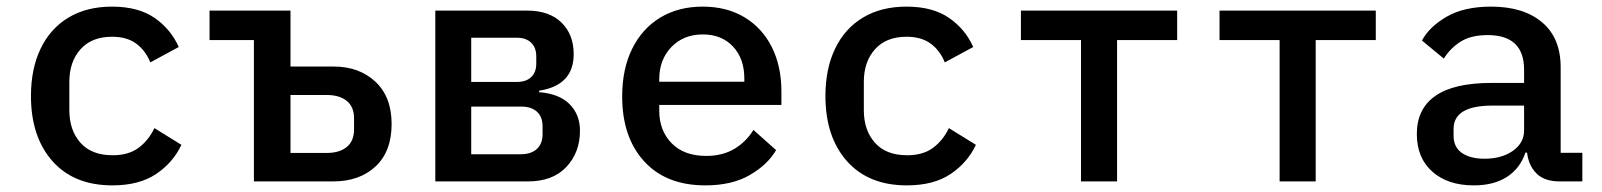

<svg xmlns="http://www.w3.org/2000/svg" viewBox="-20 -548 4840 580"><path d="M319.5 12Q203.5 12 138.5 -61.2Q73.5 -134.5 73.5 -258Q73.5 -340.5 102.8 -401.2Q132 -462 187 -495Q242 -528 318.5 -528Q397.5 -528 446.8 -494Q496 -460 520 -406L434 -359.5Q420 -395 391.8 -416Q363.5 -437 318.5 -437Q257 -437 223.2 -399.2Q189.5 -361.5 189.5 -301V-215Q189.5 -154.5 223 -116.8Q256.5 -79 320.5 -79Q368 -79 398.2 -101.2Q428.5 -123.5 446.5 -161L528 -110.5Q503 -57 451.8 -22.5Q400.5 12 319.5 12Z M747 0V-427H613V-516H857.5V-347H988Q1065 -347 1114 -301.2Q1163 -255.5 1163 -173.5Q1163 -90.5 1114.5 -45.2Q1066 0 986.5 0ZM857.5 -86H967.5Q1005.5 -86 1027.5 -104Q1049.5 -122 1049.5 -157V-190.5Q1049.5 -225.5 1027.5 -243.2Q1005.5 -261 967.5 -261H857.5Z M1295 0V-516H1572Q1639 -516 1676 -480Q1713 -444 1713 -384.5Q1713 -290 1608.5 -274V-269.5Q1669 -265 1700.5 -233.5Q1732 -202 1732 -153Q1732 -87.5 1691 -43.8Q1650 0 1575 0ZM1403.5 -300.5H1542Q1569 -300.5 1584.5 -315Q1600 -329.5 1600 -356V-377.5Q1600 -404 1584.5 -419Q1569 -434 1542 -434H1403.5ZM1403.5 -82H1552Q1584.5 -82 1601.8 -98Q1619 -114 1619 -142.5V-166Q1619 -195.5 1601.8 -210.8Q1584.5 -226 1555.5 -226H1403.5Z M2111 12Q1992 12 1925.8 -60.8Q1859.5 -133.5 1859.5 -256.5Q1859.5 -340 1889.8 -401Q1920 -462 1974.8 -495Q2029.5 -528 2102.5 -528Q2175.5 -528 2229 -495.8Q2282.5 -463.5 2311.5 -405.8Q2340.5 -348 2340.5 -271.5V-231H1971.5V-213.5Q1971.5 -153.5 2009 -115.2Q2046.5 -77 2113.5 -77Q2162.5 -77 2198.2 -98.2Q2234 -119.5 2256 -155.5L2324.5 -94.5Q2298 -49.5 2244.2 -18.8Q2190.5 12 2111 12ZM2103 -444Q2045 -444 2008.2 -406Q1971.5 -368 1971.5 -308.5V-301H2228.5V-311Q2228.5 -371 2194.2 -407.5Q2160 -444 2103 -444Z M2719.5 12Q2603.5 12 2538.5 -61.2Q2473.5 -134.5 2473.5 -258Q2473.5 -340.5 2502.8 -401.2Q2532 -462 2587 -495Q2642 -528 2718.5 -528Q2797.5 -528 2846.8 -494Q2896 -460 2920 -406L2834 -359.5Q2820 -395 2791.8 -416Q2763.5 -437 2718.5 -437Q2657 -437 2623.2 -399.2Q2589.5 -361.5 2589.5 -301V-215Q2589.5 -154.5 2623 -116.8Q2656.5 -79 2720.5 -79Q2768 -79 2798.2 -101.2Q2828.5 -123.5 2846.5 -161L2928 -110.5Q2903 -57 2851.8 -22.5Q2800.5 12 2719.5 12Z M3245.5 0V-427H3064V-516H3536V-427H3354.5V0Z M3845.5 0V-427H3664V-516H4136V-427H3954.5V0Z M4760 0H4691.5Q4645.5 0 4621.5 -24Q4597.5 -48 4593 -87H4588Q4572.5 -40 4532.8 -14Q4493 12 4432 12Q4353.5 12 4306.8 -29.5Q4260 -71 4260 -143.5Q4260 -219 4315.8 -258.2Q4371.5 -297.5 4486 -297.5H4584V-337.5Q4584 -442 4474 -442Q4424.5 -442 4393.2 -422.8Q4362 -403.5 4341.5 -371L4275.5 -425.5Q4297.5 -467 4350 -497.5Q4402.5 -528 4484.5 -528Q4582 -528 4638.2 -480.8Q4694.5 -433.5 4694.5 -344.5V-86.5H4760ZM4464.5 -68.5Q4516 -68.5 4550 -92.2Q4584 -116 4584 -154V-229H4488Q4371 -229 4371 -158.5V-138Q4371 -103.5 4396.2 -86Q4421.5 -68.5 4464.5 -68.5Z"/></svg>

Font: Lilex Medium
Style: Regular
Weight: 500
Designer: Mike Abbink, Paul van der Laan, Pieter van Rosmalen, Mikhael Khrustik
Foundry: Mikhael Khrustik
Version: Version 1.100